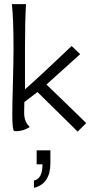

<svg xmlns="http://www.w3.org/2000/svg" viewBox="-20 -620 451 922"><path d="M394 -29 353 12 160 -178 97 -130Q95 -71 97 -62Q100 -32 123 -10Q91 10 59 10Q51 10 48 9Q39 6 39 -74Q39 -112 42 -222Q45 -332 45 -384Q45 -530 37 -600H105Q100 -525 100 -388V-191Q172 -254 324 -399L365 -360L203 -214Q218 -199 244 -174.5Q270 -150 314.5 -106.5Q359 -63 394 -29ZM222 102V163Q222 263 143 282V247Q184 239 184 169H156V102Z"/></svg>

Font: GFS Neohellenic Rg
Style: Regular
Weight: 400
Designer: Takis Katsoulidis and George D. Matthiopoulos
Foundry: Takis Katsoulidis and George D. Matthiopoulos
Version: Version 1.0